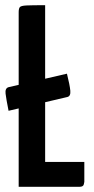

<svg xmlns="http://www.w3.org/2000/svg" viewBox="-20 -720 361 740"><path d="M52 0V-673Q52 -687 56.5 -692.5Q61 -698 82.5 -699Q104 -700 154 -700V-96H305V-19Q305 -19 303 -9.5Q301 0 286 0ZM13 -293Q4 -338 1.5 -359Q-1 -380 13 -384L238 -436Q249 -392 251 -370.5Q253 -349 239 -346Z"/></svg>

Font: Yanone Kaffeesatz SemiBold
Style: Regular
Weight: 600
Designer: Yanone (Cyrillic: Daniel Pouzeot, Huerta Tipografica, and Cyreal)
Foundry: Yanone
Version: Version 2.003